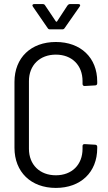

<svg xmlns="http://www.w3.org/2000/svg" viewBox="-20 -914 532 942"><path d="M141 -882 214 -776C217 -771 221 -770 226 -770H285C290 -770 294 -771 297 -776L371 -882C376 -888 373 -894 365 -894H323C318 -894 314 -891 311 -887L260 -809C259 -807 255 -807 254 -809L201 -888C198 -893 194 -894 189 -894H148C142 -894 139 -891 139 -887C139 -886 140 -884 141 -882ZM254 8C376 8 457 -69 457 -187V-194C457 -200 453 -204 447 -204L395 -207C389 -207 385 -204 385 -198V-184C385 -106 333 -54 254 -54C175 -54 122 -106 122 -184V-516C122 -594 175 -646 254 -646C333 -646 385 -594 385 -516V-502C385 -496 389 -492 395 -492L447 -495C453 -495 457 -499 457 -505V-514C457 -631 376 -708 254 -708C132 -708 51 -631 51 -512V-189C51 -70 132 8 254 8Z"/></svg>

Font: Barlow Semi Condensed
Style: Regular
Weight: 400
Width: 4
Designer: Jeremy Tribby
Foundry: Tribby Type
Version: Version 1.422;hotconv 1.0.109;makeotfexe 2.5.65596